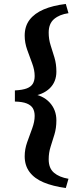

<svg xmlns="http://www.w3.org/2000/svg" viewBox="-20 -733 408 976"><path d="M227.5 77.1Q227.5 122.1 254.4 145Q281.2 168 328.1 175.8L314.5 222.7Q249 213.9 202.1 194.3Q155.3 174.8 130.4 141.6Q105.5 108.4 105.5 61.5Q105.5 25.4 118.2 -10.3Q130.9 -45.9 143.6 -80.1Q156.2 -114.3 156.2 -143.6Q156.2 -167 147 -182.6Q137.7 -198.2 116.2 -207Q94.7 -215.8 55.7 -216.8V-273.4Q94.7 -275.4 116.2 -283.7Q137.7 -292 147 -307.6Q156.2 -323.2 156.2 -346.7Q156.2 -377 143.6 -410.6Q130.9 -444.3 118.2 -480Q105.5 -515.6 105.5 -551.8Q105.5 -599.6 130.4 -632.3Q155.3 -665 202.1 -685.1Q249 -705.1 314.5 -712.9L328.1 -666Q281.2 -659.2 254.4 -635.7Q227.5 -612.3 227.5 -567.4Q227.5 -533.2 237.3 -502.9Q247.1 -472.7 256.8 -440.4Q266.6 -408.2 266.6 -369.1Q266.6 -316.4 232.4 -283.7Q198.2 -251 137.7 -243.2V-256.8Q198.2 -249 232.4 -211.9Q266.6 -174.8 266.6 -121.1Q266.6 -82 256.8 -49.8Q247.1 -17.6 237.3 12.7Q227.5 43 227.5 77.1Z"/></svg>

Font: Crimson Pro ExtraLight SemiBold
Style: Regular
Weight: 600
Version: Version 1.002